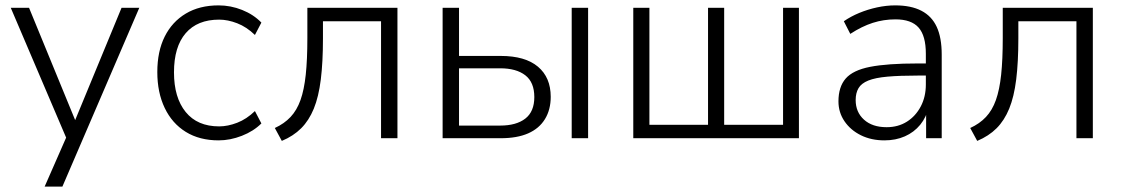

<svg xmlns="http://www.w3.org/2000/svg" viewBox="-20 -514 4168 714"><path d="M146 180 232 -16V12L20 -485H88L272 -37H247L432 -485H498L212 180Z M793 8Q722 8 671 -23.5Q620 -55 592.5 -112.5Q565 -170 565 -246Q565 -323 592.5 -378Q620 -433 671 -463.5Q722 -494 793 -494Q838 -494 880.5 -477Q923 -460 952 -430L928 -384Q897 -414 862 -427.5Q827 -441 795 -441Q714 -441 670.5 -390.5Q627 -340 627 -245Q627 -151 670.5 -97.5Q714 -44 795 -44Q827 -44 862 -57.5Q897 -71 928 -101L952 -55Q923 -26 879.5 -9Q836 8 793 8Z M1028 10 1002 -38Q1037 -54 1060.5 -79Q1084 -104 1097.5 -142Q1111 -180 1117 -236Q1123 -292 1123 -373V-485H1458V0H1397V-435H1181V-371Q1181 -283 1173 -218.5Q1165 -154 1147 -110Q1129 -66 1100 -37Q1071 -8 1028 10Z M1626 0V-485H1687V-306H1842Q1933 -306 1980.5 -266Q2028 -226 2028 -154Q2028 -106 2006.5 -71Q1985 -36 1944 -18Q1903 0 1842 0ZM1687 -47H1840Q1900 -47 1933.5 -73Q1967 -99 1967 -153Q1967 -208 1933.5 -234Q1900 -260 1840 -260H1687ZM2106 0V-485H2167V0Z M2335 0V-485H2395V-50H2613V-485H2673V-50H2892V-485H2951V0Z M3269 8Q3220 8 3181.5 -11Q3143 -30 3120.5 -63Q3098 -96 3098 -137Q3098 -191 3125 -222Q3152 -253 3216 -265.5Q3280 -278 3392 -278H3435V-233H3393Q3326 -233 3280.5 -229Q3235 -225 3209 -214.5Q3183 -204 3172.5 -186Q3162 -168 3162 -142Q3162 -97 3193 -69Q3224 -41 3277 -41Q3320 -41 3352.5 -61.5Q3385 -82 3404 -118Q3423 -154 3423 -200V-314Q3423 -381 3396 -411.5Q3369 -442 3310 -442Q3266 -442 3225.5 -429Q3185 -416 3142 -388L3118 -435Q3144 -453 3175.5 -466Q3207 -479 3241.5 -486.5Q3276 -494 3309 -494Q3368 -494 3406.5 -474Q3445 -454 3463.5 -414Q3482 -374 3482 -311V0H3424V-117H3434Q3425 -78 3402 -50Q3379 -22 3345 -7Q3311 8 3269 8Z M3614 10 3588 -38Q3623 -54 3646.5 -79Q3670 -104 3683.5 -142Q3697 -180 3703 -236Q3709 -292 3709 -373V-485H4044V0H3983V-435H3767V-371Q3767 -283 3759 -218.5Q3751 -154 3733 -110Q3715 -66 3686 -37Q3657 -8 3614 10Z"/></svg>

Font: Nunito Sans 12pt Light
Style: Regular
Weight: 300
Designer: Vernon Adams
Foundry: Vernon Adams
Version: Version 3.101;gftools[0.9.27]